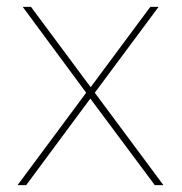

<svg xmlns="http://www.w3.org/2000/svg" viewBox="-20 -537 529 557"><path d="M70 -517 243 -284 416 -517H440L255 -268L454 0H429L242 -251L56 0H31L230 -268L46 -517Z"/></svg>

Font: Montserrat-Arabic Thin
Style: Regular
Weight: 250
Designer: Mohamed Gaber
Foundry: Kief Type Foundry
Version: Version 5.008